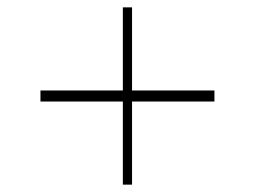

<svg xmlns="http://www.w3.org/2000/svg" viewBox="-20 -512 693 522"><path d="M90 -266V-236H314V-10H339V-236H563V-266H339V-492H314V-266Z"/></svg>

Font: Sprat Condesed
Style: Regular
Weight: 400
Width: 3
Designer: Ethan Nakache
Foundry: Collletttivo
Version: Version 2.000;Glyphs 3.2 (3217)